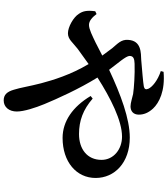

<svg xmlns="http://www.w3.org/2000/svg" viewBox="46 -886 908 1040"><g transform="rotate(90 500.0 -366.0)"><path d="M56 -435 41 -428C35 -383 40 -361 55 -339C73 -310 126 -280 160 -280C193 -280 209 -305 245 -333L327 -392C385 -295 414 -199 431 -135C447 -74 455 -21 466 13C477 51 494 68 524 68C560 68 584 39 584 -3C584 -42 564 -103 544 -152C515 -222 462 -340 400 -440C511 -511 634 -573 720 -573C788 -573 846 -528 846 -462C846 -384 787 -340 706 -340C634 -340 574 -362 514 -414L500 -403C558 -306 637 -251 727 -251C857 -251 944 -326 944 -430C944 -533 861 -615 725 -615C624 -615 492 -566 358 -503C324 -549 283 -594 283 -614C283 -636 300 -640 325 -641C382 -643 456 -638 489 -633C509 -629 537 -619 556 -619C582 -619 601 -634 601 -664C601 -691 591 -716 568 -741C537 -774 473 -807 369 -798L365 -783C417 -766 452 -736 461 -715C467 -701 462 -694 448 -691C425 -687 364 -682 305 -677C268 -675 200 -679 196 -606C193 -568 217 -549 241 -520L281 -466L211 -430C175 -413 139 -394 115 -394C92 -394 73 -413 56 -435Z"/></g></svg>

Font: Noto Serif CJK KR
Style: Bold
Weight: 700
Designer: Ryoko NISHIZUKA 西塚涼子 (kana & ideographs); Frank Grießhammer (Latin, Greek & Cyrillic); Wenlong ZHANG 张文龙 (bopomofo); San
Foundry: Adobe
Version: Version 2.001;hotconv 1.1.0;makeotfexe 2.6.0